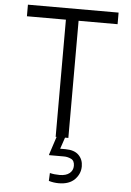

<svg xmlns="http://www.w3.org/2000/svg" viewBox="-62 -745 711 1040"><g transform="rotate(5 293.5 -225.5)"><path d="M540 -637H328V0H259V-637H47V-700H540ZM371 148Q371 120 352 111Q333 102 313 102H232V98L264 0H310L289 62H318Q366 62 390 86Q414 110 414 147Q414 188 384 218.5Q354 249 297 249Q269 249 243 241L245 198Q269 204 298 204Q333 204 352 188.5Q371 173 371 148Z"/></g></svg>

Font: Be Vietnam Light
Style: Regular
Weight: 300
Designer: Gabriel Lam
Foundry: TypeRant
Version: Version 4.000